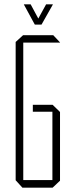

<svg xmlns="http://www.w3.org/2000/svg" viewBox="-20 -863 339 883"><path d="M87 -667V-701H225L256 -668V-667ZM83 0 52 -34V-35H221V0ZM52 -35V-670L86 -701H87V-35ZM131 -349V-381H221V-349ZM221 0V-381H222L256 -348V-32L222 0ZM140 -750 90 -842V-843H121L170 -752ZM141 -750 192 -843H223V-842L171 -750Z"/></svg>

Font: Foldit ExtraLight
Style: Regular
Weight: 250
Version: Version 1.003